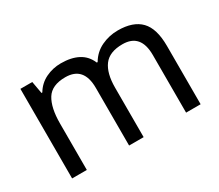

<svg xmlns="http://www.w3.org/2000/svg" viewBox="-101 -770 1137 995"><g transform="rotate(-30 467.5 -273.0)"><path d="M673 -546Q764 -546 809 -499.5Q854 -453 854 -349V0H767V-345Q767 -472 658 -472Q580 -472 546.5 -427Q513 -382 513 -296V0H426V-345Q426 -472 316 -472Q235 -472 204 -422Q173 -372 173 -278V0H85V-536H156L169 -463H174Q199 -505 241.5 -525.5Q284 -546 332 -546Q394 -546 435.5 -524Q477 -502 496 -456H501Q528 -502 574.5 -524Q621 -546 673 -546Z"/></g></svg>

Font: Noto Sans Javanese
Style: Regular
Weight: 400
Designer: Monotype Design Team
Foundry: Monotype Imaging Inc.
Version: Version 2.004